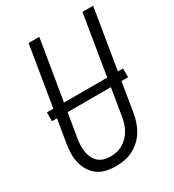

<svg xmlns="http://www.w3.org/2000/svg" viewBox="-180 -838 859 948"><g transform="rotate(-30 250.0 -363.5)"><path d="M202 8Q174 8 147.5 2Q121 -4 100 -19Q79 -34 65.5 -56Q52 -78 45.5 -103.5Q39 -129 39.5 -157Q40 -185 45 -213L131 -735H192L104 -204Q101 -185 100.5 -166Q100 -147 103 -129.5Q106 -112 114 -96Q122 -80 135 -68.5Q148 -57 165.5 -52Q183 -47 202 -47Q219 -47 237.5 -51Q256 -55 272 -64.5Q288 -74 301.5 -87.5Q315 -101 324.5 -117.5Q334 -134 339.5 -151.5Q345 -169 348 -186L438 -735H499L407 -177Q403 -153 395 -129Q387 -105 374 -83Q361 -61 341.5 -43Q322 -25 299 -13Q276 -1 251 3.5Q226 8 202 8ZM38 -343V-393H472V-343Z"/></g></svg>

Font: Iosevka Light Oblique
Style: Regular
Weight: 300
Italic angle: -9°
Monospace: yes
Designer: Belleve Invis
Foundry: Belleve Invis
Version: Version 32.5.0; ttfautohint (v1.8.4)